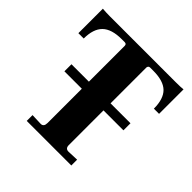

<svg xmlns="http://www.w3.org/2000/svg" viewBox="-161 -733 865 865"><g transform="rotate(45 272.0 -300.0)"><path d="M130 0V-37L184 -35Q203 -35 203 -60V-551Q203 -563 191 -563H173Q108 -563 78.5 -534Q49 -505 49 -444H15V-600Q39 -598 63 -598H482Q515 -598 529 -600V-444H496Q496 -506 467 -534.5Q438 -563 373 -563H353Q343 -563 341 -552V-57Q341 -35 361 -35L414 -37V0ZM92 -278V-323H468V-278Z"/></g></svg>

Font: UnnaBold
Style: Bold
Weight: 700
Designer: Jorge de Buen Unna
Foundry: Omnibus-Type
Version: Version 2.008;hotconv 1.0.109;makeotfexe 2.5.65596